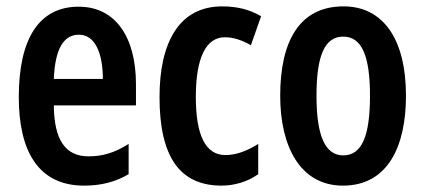

<svg xmlns="http://www.w3.org/2000/svg" viewBox="-20 -573 1334 603"><path d="M227 -552C103 -552 39 -452 39 -268C39 -102 98 10 244 10C296 10 342 -1 384 -26V-121C340 -93 302 -82 258 -82C185 -82 150 -134 149 -242H407V-309C407 -453 345 -552 227 -552ZM228 -464C278 -464 303 -407 303 -325H149C153 -422 181 -464 228 -464Z M676 10C715 10 758 -2 791 -26V-121C756 -99 722 -86 688 -86C626 -86 595 -147 595 -269C595 -391 627 -456 686 -456C713 -456 740 -447 768 -431L800 -522C766 -542 727 -553 678 -553C542 -553 481 -439 481 -268C481 -80 545 10 676 10Z M1255 -272C1255 -455 1180 -553 1059 -553C920 -553 860 -443 860 -272C860 -113 923 10 1057 10C1199 10 1255 -115 1255 -272ZM974 -272C974 -397 999 -458 1058 -458C1117 -458 1142 -396 1142 -272C1142 -147 1117 -85 1058 -85C1000 -85 974 -149 974 -272Z"/></svg>

Font: Noto Sans Devanagari ExtraCondensed SemiBold
Style: Regular
Weight: 600
Width: 2
Designer: Jelle Bosma - Monotype Design Team
Foundry: Monotype Imaging Inc.
Version: Version 2.004